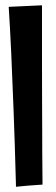

<svg xmlns="http://www.w3.org/2000/svg" viewBox="-20 -717 214 732"><path d="M142.1 -13.2Q129.4 -12.7 113.3 -11.2Q99.6 -10.3 81.3 -8.8Q63 -7.3 41 -4.9Q36.6 -170.4 31.7 -297.6Q26.9 -424.8 22.9 -512.7Q18.1 -615.2 13.2 -690.9L140.1 -696.8Q140.1 -586.4 140.1 -498.3Q140.1 -410.2 140.4 -341.6Q140.6 -272.9 140.9 -221.9Q141.1 -170.9 141.1 -134.3Q141.6 -48.8 142.1 -13.2Z"/></svg>

Font: Mouse Memoirs
Style: Regular
Weight: 400
Version: Version 1.000